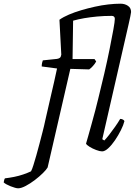

<svg xmlns="http://www.w3.org/2000/svg" viewBox="-177 -820 730 1040"><path d="M-79 200Q-85 200 -96 197Q-107 194 -119.5 189Q-132 184 -142 178.5Q-152 173 -157 168Q-156 160 -154 154Q-152 148 -150 146Q-125 143 -100 138Q-75 133 -51.5 125Q-28 117 -9 108Q-3 97 4 74.5Q11 52 19.5 22.5Q28 -7 36.5 -40Q45 -73 53.5 -105.5Q62 -138 68 -167Q83 -235 99.5 -304.5Q116 -374 132 -449L49 -460Q49 -470 51 -479.5Q53 -489 55 -493L132 -501Q143 -503 148 -507.5Q153 -512 155 -524L145 -713Q166 -728 196.5 -741Q227 -754 262.5 -764.5Q298 -775 336 -783.5Q374 -792 410 -796Q446 -800 476 -800Q499 -800 516 -788.5Q533 -777 533 -755Q533 -752 529 -731.5Q525 -711 520 -690L377 -66L388 -59Q398 -69 414 -89.5Q430 -110 446.5 -133.5Q463 -157 474 -176Q482 -176 488.5 -172.5Q495 -169 497 -164Q492 -143 478 -115Q464 -87 446 -60.5Q428 -34 409.5 -17Q391 0 376 0Q364 0 344 -7.5Q324 -15 308 -25Q292 -35 289 -42Q293 -55 301 -83.5Q309 -112 319 -148Q329 -184 339 -221.5Q349 -259 356 -289Q372 -353 388 -422Q404 -491 416.5 -553Q429 -615 437 -659.5Q445 -704 445 -718Q445 -726 440.5 -730Q436 -734 428 -734Q386 -734 349 -730.5Q312 -727 279.5 -721.5Q247 -716 219 -708L216 -500H335L344 -487Q337 -474 326 -462Q315 -450 306 -444L204 -447L81 87Q75 98 56 117Q37 136 12 155Q-13 174 -37.5 187Q-62 200 -79 200Z"/></svg>

Font: Texturina 12pt Light
Style: Italic
Weight: 300
Italic angle: -11°
Designer: Guillermo Torres Carreño
Foundry: Omnibus-Type
Version: Version 1.002